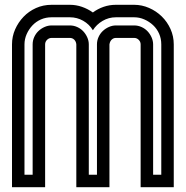

<svg xmlns="http://www.w3.org/2000/svg" viewBox="-20 -780 774 800"><path d="M566 -595Q566 -606 558 -614Q550 -622 539 -622H463Q453 -622 445.5 -615Q438 -608 436 -595V0H298V-595Q297 -607 289.5 -614.5Q282 -622 271 -622H195Q184 -622 176 -614Q168 -606 168 -595V0H30V-595Q30 -628 43 -657.5Q56 -687 78 -710Q100 -733 130 -746.5Q160 -760 195 -760H271Q297 -760 321.5 -751.5Q346 -743 367 -728Q387 -743 411.5 -751.5Q436 -760 463 -760H539Q571 -760 601 -747Q631 -734 654 -711.5Q677 -689 690.5 -659Q704 -629 704 -595V0H566ZM116 -52V-595Q116 -611 122.5 -625.5Q129 -640 140 -650.5Q151 -661 165.5 -667.5Q180 -674 195 -674H271Q287 -674 301.5 -667.5Q316 -661 326.5 -650Q337 -639 343.5 -624.5Q350 -610 350 -595V-52H384V-595Q384 -611 390.5 -625.5Q397 -640 408 -650.5Q419 -661 433.5 -667.5Q448 -674 463 -674H539Q555 -674 569.5 -667.5Q584 -661 594.5 -650Q605 -639 611.5 -624.5Q618 -610 618 -595V-52H652V-595Q652 -619 643 -639.5Q634 -660 618 -675Q602 -690 581.5 -699Q561 -708 539 -708H463Q433 -708 407.5 -693Q382 -678 367 -654Q352 -679 326.5 -693.5Q301 -708 271 -708H195Q171 -708 150.5 -699Q130 -690 115 -674Q100 -658 91 -637.5Q82 -617 82 -595V-52Z"/></svg>

Font: Aurach Bi
Style: Regular
Weight: 400
Designer: Peter Wiegel
Foundry: Peter Wiegel
Version: Version 1.002